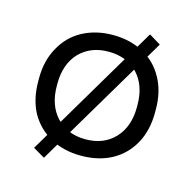

<svg xmlns="http://www.w3.org/2000/svg" viewBox="-92 -639 803 794"><g transform="rotate(15 309.0 -242.0)"><path d="M308.6 13.7Q235.4 13.7 178.7 -16.6Q122.1 -47.9 89.8 -103.5Q58.6 -161.1 58.6 -238.3Q58.6 -242.2 58.6 -251Q58.6 -327.1 90.8 -383.8Q122.1 -441.4 177.7 -471.7Q235.4 -502.9 308.6 -502.9Q382.8 -502.9 439.5 -471.7Q496.1 -441.4 527.3 -383.8Q558.6 -327.1 558.6 -251Q558.6 -247.1 558.6 -238.3Q558.6 -161.1 527.3 -104.5Q496.1 -47.9 439.5 -16.6Q382.8 13.7 308.6 13.7ZM308.6 -56.6Q386.7 -56.6 433.6 -106.4Q480.5 -156.2 480.5 -240.2Q480.5 -243.2 480.5 -249Q480.5 -333 433.6 -382.8Q386.7 -431.6 308.6 -431.6Q232.4 -431.6 184.6 -382.8Q137.7 -333 137.7 -249Q137.7 -246.1 137.7 -240.2Q137.7 -156.2 184.6 -106.4Q232.4 -56.6 308.6 -56.6ZM163.1 61.5Q150.4 54.7 113.3 32.2Q198.2 -112.3 455.1 -544.9Q467.8 -537.1 504.9 -514.6Q419.9 -371.1 163.1 61.5Z"/></g></svg>

Font: Kadena Space Grotesk
Style: Regular
Weight: 400
Designer: Florian Karsten
Version: Version 2.000